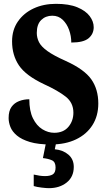

<svg xmlns="http://www.w3.org/2000/svg" viewBox="-20 -744 562 1002"><path d="M246 10Q179 10 136 -3Q93 -16 68.5 -36.5Q44 -57 34.5 -81Q25 -105 25 -128Q25 -165 40 -186Q55 -207 80 -216.5Q105 -226 133 -226Q133 -165 152 -126.5Q171 -88 201 -69.5Q231 -51 263 -51Q311 -51 337 -82Q363 -113 363 -156Q363 -208 323 -239.5Q283 -271 211 -304Q115 -349 79 -402.5Q43 -456 43 -528Q43 -588 73.5 -632Q104 -676 155.5 -700Q207 -724 272 -724Q340 -724 383.5 -706Q427 -688 448 -660Q469 -632 469 -602Q469 -567 442.5 -544.5Q416 -522 352 -522Q352 -556 340.5 -588Q329 -620 307 -641Q285 -662 253 -662Q218 -662 195 -639.5Q172 -617 172 -572Q172 -547 183.5 -524Q195 -501 227.5 -477.5Q260 -454 323 -426Q420 -382 456.5 -330Q493 -278 493 -204Q493 -139 462.5 -91Q432 -43 376.5 -16.5Q321 10 246 10ZM235 238Q222 238 197 235Q172 232 156 227V167Q190 175 215 175Q241 175 255.5 166Q270 157 270 130Q270 101 251 92.5Q232 84 204 81L222 -9H275L266 35Q309 39 337 63Q365 87 365 127Q365 179 328 208.5Q291 238 235 238Z"/></svg>

Font: Noto Serif Georgian Condensed ExtraBold
Style: Regular
Weight: 800
Width: 3
Designer: Monotype Design Team, Akaki Razmadze
Foundry: Google LLC
Version: Version 2.003; ttfautohint (v1.8.4.7-5d5b)